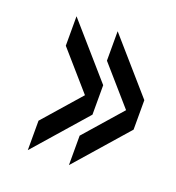

<svg xmlns="http://www.w3.org/2000/svg" viewBox="-84 -579 488 533"><g transform="rotate(20 160.5 -312.0)"><path d="M176 -422.5V-509.5L311 -355V-268ZM176 -114V-201L311 -355V-268ZM54.5 -422.5V-509.5L189.5 -355V-268ZM54.5 -114V-201L189.5 -355V-268Z"/></g></svg>

Font: Big Shoulders Display Thin SemiBold
Style: Regular
Weight: 600
Version: Version 2.002